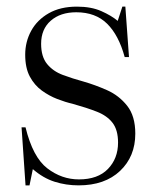

<svg xmlns="http://www.w3.org/2000/svg" viewBox="-20 -545 470 579"><path d="M57 14 45 -161H57Q79 -71 122.5 -37.5Q166 -4 218 -4Q275 -4 305.5 -35.5Q336 -67 336 -115Q336 -153 319.5 -174.5Q303 -196 272.5 -208Q242 -220 199 -232Q177 -237 152.5 -246.5Q128 -256 106 -272Q84 -288 70 -314Q56 -340 56 -380Q56 -419 74 -452Q92 -485 127 -505Q162 -525 212 -525Q255 -525 285.5 -511.5Q316 -498 335 -482L349 -525H358L369 -373H356Q338 -439 303 -473.5Q268 -508 210 -508Q162 -508 133 -482.5Q104 -457 104 -413Q104 -374 122 -352Q140 -330 169.5 -319Q199 -308 232 -299Q267 -289 303 -273Q339 -257 363.5 -226Q388 -195 388 -142Q388 -73 342 -29.5Q296 14 217 14Q179 14 144.5 3Q110 -8 79 -35L69 14Z"/></svg>

Font: Literata 72pt Light
Style: Regular
Weight: 300
Designer: Latin by Veronika Burian and Jose Scaglione. Greek by Irene Vlachou. Cyrillic by Vera Evstafieva.
Foundry: TypeTogether
Version: Version 3.002